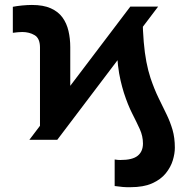

<svg xmlns="http://www.w3.org/2000/svg" viewBox="-20 -573 770 787"><path d="M214.8 0H100.4L514.1 -545.9H628.1ZM458.8 -382.2 564.5 -500.4Q565.3 -445.9 569.2 -401.1Q573 -356.2 580 -319.7Q587 -283.2 596.9 -253.3Q612.6 -206.9 630 -171.3Q647.5 -135.7 662.5 -104.7Q677.6 -73.7 687.2 -41Q696.7 -8.2 696.7 32.6Q696.7 56.3 688.3 84.2Q679.9 112 659.5 137.4Q639.1 162.7 603.7 178.5Q568.4 194.3 515 194.3Q501 194.8 484.2 193.5Q467.4 192.1 450 189.5V80.7Q456 81.7 462.6 82.4Q469.3 83 473 82.8Q522.5 83 544.1 65.7Q565.8 48.4 566 15.6Q566 -15 553 -43.7Q540 -72.3 522 -107.5Q504 -142.8 487.7 -193Q480.5 -216.2 474.1 -243.5Q467.7 -270.8 463.7 -304.9Q459.7 -339 458.8 -382.2ZM268 -121.5 143.9 -8.6V-379.5Q143.5 -416 121.8 -428.9Q100.2 -441.8 70.9 -441.8Q61.9 -441.8 52.2 -440.8Q42.5 -439.8 32.6 -438.5V-545.1Q47.5 -548.2 70 -550.5Q92.6 -552.7 110.7 -552.7Q157.6 -552.7 188.2 -539Q218.8 -525.3 236.1 -501.4Q253.5 -477.4 260.7 -446Q268 -414.6 268 -379.5Z"/></svg>

Font: Inter Tight
Style: Regular
Weight: 400
Designer: Rasmus Andersson
Foundry: rsms
Version: Version 3.002